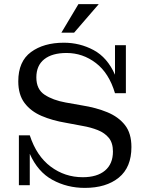

<svg xmlns="http://www.w3.org/2000/svg" viewBox="-20 -902 718 935"><path d="M279 -743 362 -882H461L341 -743ZM72 0V-243H125Q158 -142 227 -90.5Q296 -39 383 -39Q453 -39 491.5 -71.5Q530 -104 530 -164Q530 -206 510 -230.5Q490 -255 456 -268.5Q422 -282 381 -289L301 -304Q235 -315 182.5 -337.5Q130 -360 99.5 -400.5Q69 -441 69 -506Q69 -603 131 -648.5Q193 -694 291 -694Q369 -694 436 -658Q503 -622 540 -538V-682H593V-448H540Q511 -546 447 -595Q383 -644 304 -644Q234 -644 195.5 -613.5Q157 -583 157 -525Q157 -467 197.5 -440.5Q238 -414 299 -403L378 -389Q448 -378 502.5 -355.5Q557 -333 588.5 -293Q620 -253 620 -186Q620 -87 558.5 -37Q497 13 393 13Q307 13 235.5 -26Q164 -65 125 -153V0Z"/></svg>

Font: Montagu Slab 144pt
Style: Regular
Weight: 400
Designer: Florian Karsten
Foundry: Florian Karsten
Version: Version 1.000; ttfautohint (v1.8.3)